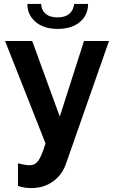

<svg xmlns="http://www.w3.org/2000/svg" viewBox="-20 -734 590 983"><path d="M275 -586Q204 -586 162 -622Q120 -658 120 -714H191Q191 -684 212.5 -664.5Q234 -645 275 -645Q350 -645 360 -714H431Q431 -657 389 -621.5Q347 -586 275 -586ZM72 102Q110 112 132 112Q159 112 176 89Q193 66 213 0L6 -524H145L286 -137L410 -524H538L318 104Q299 160 252 194.5Q205 229 139 229Q105 229 72 218Z"/></svg>

Font: Raleway-v4020
Style: Bold
Weight: 700
Designer: Matt McInerney, Pablo Impallari, Rodrigo Fuenzalida
Foundry: Matt McInerney, Pablo Impallari, Rodrigo Fuenzalida
Version: Version 4.020;PS 004.020;hotconv 1.0.88;makeotf.lib2.5.64775